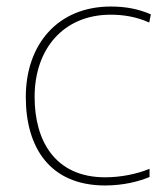

<svg xmlns="http://www.w3.org/2000/svg" viewBox="-20 -558 512 588"><path d="M302 10C357 10 405 -2 438 -16V-41C399 -25 350 -15 302 -15C150 -15 86 -125 86 -261C86 -409 175 -513 319 -513C357 -513 397 -507 437 -489L442 -514C405 -530 367 -538 319 -538C157 -538 59 -422 59 -261C59 -106 133 10 302 10Z"/></svg>

Font: Noto Sans Gurmukhi UI Thin
Style: Regular
Weight: 100
Designer: Jelle Bosma - Monotype Design Team
Foundry: Monotype Imaging Inc.
Version: Version 2.004